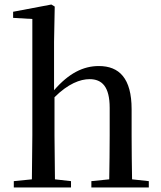

<svg xmlns="http://www.w3.org/2000/svg" viewBox="-20 -829 710 849"><path d="M461 0H638V-28L564 -36C563 -91 562 -174 562 -230V-346C562 -483 507 -537 417 -537C348 -537 284 -505 219 -430V-644L222 -800L207 -809L38 -777V-750L123 -745V-230L121 -36L41 -28V0H294V-28L223 -36L221 -230V-399C281 -459 335 -479 376 -479C431 -479 465 -446 465 -352V-230C465 -174 464 -92 463 -36L384 -28V0Z"/></svg>

Font: Source Han Serif SC Medium
Style: Regular
Weight: 500
Designer: Ryoko NISHIZUKA 西塚涼子 (kana & ideographs); Frank Grießhammer (Latin, Greek & Cyrillic); Wenlong ZHANG 张文龙 (bopomofo); San
Foundry: Adobe
Version: Version 2.003;hotconv 1.1.1;makeotfexe 2.6.0